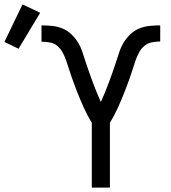

<svg xmlns="http://www.w3.org/2000/svg" viewBox="-157 -850 777 870"><path d="M259 0V-294Q249 -310 240 -327Q231 -344 223 -361.5Q215 -379 207.5 -397Q200 -415 193 -432.5Q186 -450 179.5 -468Q173 -486 166.5 -504Q160 -522 154.5 -540.5Q149 -559 142.5 -577Q136 -595 127 -612Q118 -629 103.5 -641.5Q89 -654 69.5 -657.5Q50 -661 31 -661V-735Q55 -735 79.5 -732.5Q104 -730 126 -721Q148 -712 166 -695Q184 -678 196.5 -657.5Q209 -637 216.5 -614Q224 -591 231.5 -568Q239 -545 247 -522.5Q255 -500 263.5 -477Q272 -454 281 -432Q290 -410 300 -388Q310 -410 319 -432Q328 -454 336.5 -477Q345 -500 353 -522.5Q361 -545 368.5 -568Q376 -591 383.5 -614Q391 -637 403.5 -657.5Q416 -678 434 -695Q452 -712 474 -721Q496 -730 520.5 -732.5Q545 -735 569 -735V-662Q550 -662 530.5 -658Q511 -654 496.5 -641.5Q482 -629 473 -612Q464 -595 457.5 -577Q451 -559 445.5 -540.5Q440 -522 433.5 -504Q427 -486 420.5 -468Q414 -450 407 -432.5Q400 -415 392.5 -397Q385 -379 377 -361.5Q369 -344 360 -327Q351 -310 341 -294V0ZM-73 -629 -137 -660 -55 -830 25 -792Z"/></svg>

Font: Bmono
Style: Regular
Weight: 400
Monospace: yes
Designer: Belleve Invis
Foundry: Belleve Invis
Version: Version 11.2.2; ttfautohint (v1.8.2)